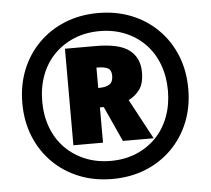

<svg xmlns="http://www.w3.org/2000/svg" viewBox="-52 -780 928 846"><g transform="rotate(-5 412.0 -357.0)"><path d="M253 -153V-580H389Q493 -580 537.5 -545.5Q582 -511 582 -448Q582 -397 562 -370.5Q542 -344 513 -330L608 -153H472L401 -309H384V-153ZM389 -395Q418 -395 434 -405.5Q450 -416 450 -443Q450 -469 434 -477Q418 -485 390 -485H384V-395ZM412 10Q332 10 265 -17Q198 -44 148.5 -93.5Q99 -143 72 -210Q45 -277 45 -357Q45 -437 72 -504Q99 -571 148.5 -620.5Q198 -670 265 -697Q332 -724 412 -724Q492 -724 559 -697Q626 -670 675.5 -620.5Q725 -571 752 -504Q779 -437 779 -357Q779 -277 752 -210Q725 -143 675.5 -93.5Q626 -44 559 -17Q492 10 412 10ZM412 -70Q473 -70 524 -91Q575 -112 612 -150Q649 -188 669 -241Q689 -294 689 -357Q689 -420 669 -473Q649 -526 612 -564Q575 -602 524 -623Q473 -644 412 -644Q350 -644 299 -623Q248 -602 210.5 -564Q173 -526 153 -473Q133 -420 133 -357Q133 -294 153 -241Q173 -188 210.5 -150Q248 -112 299 -91Q350 -70 412 -70Z"/></g></svg>

Font: Noto Sans Hebrew Thin Black
Style: Regular
Weight: 900
Version: Version 3.001